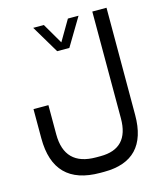

<svg xmlns="http://www.w3.org/2000/svg" viewBox="-126 -745 903 1057"><g transform="rotate(-15 325.5 -216.5)"><path d="M257.3 -490.2 163.1 -648.4H223.6L292 -531.2L360.8 -648.4H421.4L326.7 -490.2ZM133.8 -49.8Q133.8 129.9 313 129.9H338.9Q500.5 129.9 500.5 -42V-650.9H581.5L581.1 -40Q581.1 218.3 335.4 218.3H313Q48.8 218.3 48.8 -49.3V-215.8H133.8Z"/></g></svg>

Font: Shabnam FD-WOL
Style: FD-WOL
Weight: 400
Foundry: DejaVu fonts team - Redesigned by Saber Rastikerdar - Based on Vazir font
Version: Version 5.0.1